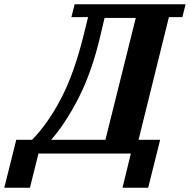

<svg xmlns="http://www.w3.org/2000/svg" viewBox="-110 -718 888 898"><path d="M-34 -64H40Q116 -142 177 -260Q238 -378 281 -553L302 -638H224L239 -698H758L743 -638H680L538 -64H639L583 160H463L502 0H70L30 160H-90ZM383 -64 525 -634H379L359 -549Q321 -386 259.5 -264Q198 -142 129 -64Z"/></svg>

Font: IBM Plex Serif
Style: Bold Italic
Weight: 700
Italic angle: -14°
Designer: Mike Abbink, Paul van der Laan, Pieter van Rosmalen
Foundry: Bold Monday
Version: Version 3.001